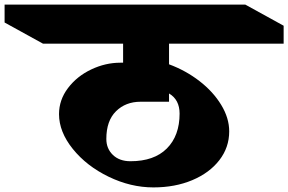

<svg xmlns="http://www.w3.org/2000/svg" viewBox="-185 -806 1255 836"><path d="M813 -234Q813 -164 770 -108.5Q727 -53 652 -21.5Q577 10 483 10Q384 10 288 -36.5Q192 -83 132 -157.5Q72 -232 72 -309Q72 -371 111 -422.5Q150 -474 212 -503.5Q274 -533 339 -533H351V-616H2L-165 -708V-786H883L1050 -694V-616H551V-526Q624 -499 683.5 -453Q743 -407 778 -349.5Q813 -292 813 -234ZM551 -399V-363H427Q362 -363 320 -321.5Q278 -280 278 -201Q278 -159 306.5 -131.5Q335 -104 383 -104Q486 -104 541.5 -159.5Q597 -215 597 -312V-311Q597 -372 551 -399Z"/></svg>

Font: Inknut Antiqua Black
Style: Regular
Weight: 900
Designer: Claus Eggers Sørensen
Foundry: Claus Eggers Sørensen
Version: Version 1.003; ttfautohint (v1.8.2) -l 8 -r 50 -G 200 -x 14 